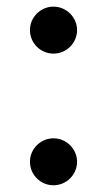

<svg xmlns="http://www.w3.org/2000/svg" viewBox="-20 -552 323 579"><path d="M141.3 6.7C180 6.7 212.4 -24.9 212.4 -64.3C212.4 -103 180 -134.9 141.3 -134.9C102.3 -134.9 70.3 -103 70.3 -64.3C70.3 -24.9 102.3 6.7 141.3 6.7ZM70.3 -461.3C70.3 -421.9 102.3 -390.3 141.3 -390.3C180 -390.3 212.4 -421.9 212.4 -461.3C212.4 -500 180 -532 141.3 -532C102.3 -532 70.3 -500 70.3 -461.3Z"/></svg>

Font: Margiela Sans Medium
Style: Regular
Weight: 500
Designer: Stefan Endress, Andreas Faust
Version: Version 1.100;FEAKit 1.0